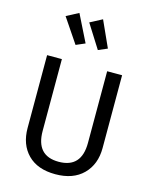

<svg xmlns="http://www.w3.org/2000/svg" viewBox="-143 -1087 949 1192"><g transform="rotate(15 331.0 -491.0)"><path d="M216 -994 302 -821 244 -796 138 -953ZM368 -994 444 -826 386 -801 290 -953ZM572 -689V-221Q572 -116 508 -52Q444 12 330 12Q215 12 152.5 -51.5Q90 -115 90 -221V-689H185V-228Q185 -68 330 -68Q476 -68 476 -228V-689Z"/></g></svg>

Font: Fira Sans
Style: Regular
Weight: 400
Designer: Carrois Corporate & Edenspiekermann AG
Foundry: Carrois Corporate GbR & Edenspiekermann AG
Version: Version 4.106;PS 004.106;hotconv 1.0.70;makeotf.lib2.5.58329